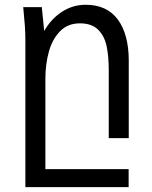

<svg xmlns="http://www.w3.org/2000/svg" viewBox="-20 -580 640 806"><path d="M77.5 -550H155.5L165.5 -450Q195 -501.5 240.5 -530.8Q286 -560 339.5 -560Q429 -560 474.8 -497.8Q520.5 -435.5 520.5 -325V0H436.5V-285Q436.5 -344 427.5 -386.5Q418.5 -429 391.8 -455.5Q365 -482 315.5 -482Q264 -482 231.5 -448.2Q199 -414.5 184.8 -361.8Q170.5 -309 170.5 -250V130H520V205.5H86.5V-407Q86.5 -441.5 84.5 -470.5Q82.5 -499.5 77.5 -550Z"/></svg>

Font: JuliaMono
Style: Regular
Weight: 400
Monospace: yes
Designer: cormullion
Foundry: corm
Version: Version 0.055; ttfautohint (v1.8.4)